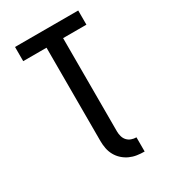

<svg xmlns="http://www.w3.org/2000/svg" viewBox="-227 -848 1053 1184"><g transform="rotate(-30 300.0 -256.0)"><path d="M445 223Q418 223 391.5 219Q365 215 341 204Q317 193 297 175Q277 157 264 133.5Q251 110 246 83.5Q241 57 241 31V-634H75V-735H525V-634H359V31Q359 48 364 66Q369 84 381 97Q393 110 410 116Q427 122 445 122Z"/></g></svg>

Font: Iosevka Extended
Style: Bold
Weight: 700
Width: 7
Monospace: yes
Designer: Belleve Invis
Foundry: Belleve Invis
Version: Version 32.5.0; ttfautohint (v1.8.4)